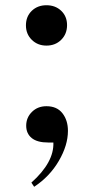

<svg xmlns="http://www.w3.org/2000/svg" viewBox="-20 -550 361 741"><path d="M159.2 -374Q125.5 -374 102.8 -396.2Q80.1 -418.5 80.1 -452.1Q80.1 -486.3 102.5 -508.1Q125 -529.8 159.2 -529.8Q193.8 -529.8 216.3 -508.3Q238.8 -486.8 238.8 -453.1Q238.8 -418.9 216.3 -396.5Q193.8 -374 159.2 -374ZM111.8 170.9 101.1 154.8Q189 76.2 186 0H166Q123.5 0 102.3 -17.3Q81.1 -34.7 81.1 -64.9Q81.1 -96.2 103.3 -118.2Q125.5 -140.1 159.2 -140.1Q199.7 -140.1 220.9 -113Q242.2 -85.9 242.2 -44.9Q242.2 10.7 207 71Q171.9 131.3 111.8 170.9Z"/></svg>

Font: Display Semibold
Style: Regular
Weight: 600
Designer: Latin by Veronika Burian and Jose Scaglione. Greek by Irene Vlachou. Cyrillic by Vera Evstafieva.
Foundry: TypeTogether
Version: Version 3.002